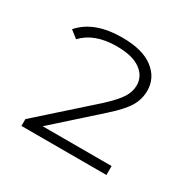

<svg xmlns="http://www.w3.org/2000/svg" viewBox="-103 -852 636 632"><g transform="rotate(30 215.0 -536.0)"><path d="M373 -361V-327H50V-353L244 -526Q283 -562 297.5 -585Q312 -608 312 -632Q312 -667 281.5 -689Q251 -711 191 -711Q107 -711 63 -664L35 -686Q86 -745 193 -745Q270 -745 310.5 -714Q351 -683 351 -634Q351 -602 334.5 -574Q318 -546 273 -506L111 -361Z"/></g></svg>

Font: Montserrat Alternates Light
Style: Regular
Weight: 300
Designer: Julieta Ulanovsky
Foundry: Julieta Ulanovsky
Version: Version 7.200